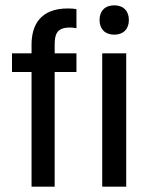

<svg xmlns="http://www.w3.org/2000/svg" viewBox="-20 -700 565 720"><path d="M408.3 -570C443.3 -570 463.3 -591.7 463.3 -625C463.3 -658.3 443.3 -680 408.3 -680C373.3 -680 353.3 -658.3 353.3 -625C353.3 -591.7 373.3 -570 408.3 -570ZM185 0V-430H266.7V-500H185V-531.7C185 -570.8 192.5 -596.7 241.7 -596.7C250.8 -596.7 260.8 -595.8 266.7 -594.2V-665.8C257.5 -667.5 247.5 -668.3 235 -668.3C131.7 -668.3 98.3 -606.7 98.3 -532.5V-500H25V-430H98.3V0ZM453.3 0V-500H363.3V0Z"/></svg>

Font: Familjen Grotesk
Style: Regular
Weight: 400
Designer: Anders Wikstroem, Jonas Baeckman, Matilda Gysing, Kristian Moeller
Foundry: Familjen STHLM AB
Version: Version 2.000